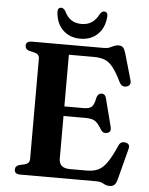

<svg xmlns="http://www.w3.org/2000/svg" viewBox="-60 -939 782 1007"><g transform="rotate(5 331.0 -435.5)"><path d="M52.5 -676.5Q52.5 -700 83.5 -700H462.5Q480.5 -700 492.2 -705Q504 -710 514.5 -715Q525 -720 538.5 -720Q554 -720 562 -711.5Q570 -703 576 -683L616 -543.5Q623.5 -517 600 -509.5Q574 -501.5 560.5 -528Q535.5 -579.5 514.8 -605.2Q494 -631 470.2 -639.8Q446.5 -648.5 413 -648.5H282.5V-376.5H383Q414 -376.5 426.5 -388.2Q439 -400 445.5 -435Q451 -459 471 -460Q490.5 -461 496 -438L534 -290Q540.5 -264.5 519.5 -258Q498 -251 485.5 -270Q465 -305 448.2 -315.5Q431.5 -326 398 -326H282.5V-101.5Q282.5 -51.5 340 -51.5H428Q462 -51.5 486.8 -62.2Q511.5 -73 534 -104.5Q556.5 -136 583.5 -198Q593.5 -220 617 -216Q645.5 -211.5 637 -182L594.5 -19Q589.5 0 580.8 9.2Q572 18.5 555 18.5Q537 18.5 522.2 9.2Q507.5 0 481 0H83.5Q52.5 0 52.5 -23.5Q52.5 -43 74 -49.5L102.5 -56Q127.5 -63 127.5 -85V-615Q127.5 -637 102.5 -644L74 -650.5Q52.5 -657 52.5 -676.5ZM334.5 -815Q396.5 -815 425.5 -875.5Q435.5 -890.5 446.5 -890.5Q468 -890.5 465.5 -864Q461 -805 425.2 -771.2Q389.5 -737.5 334.5 -737.5Q279.5 -737.5 243.8 -771.2Q208 -805 203.5 -864Q201 -890.5 222 -890.5Q233 -890.5 243.5 -875.5Q258.5 -843.5 280.8 -829.2Q303 -815 334.5 -815Z"/></g></svg>

Font: Fraunces 9pt SemiBold
Style: Regular
Weight: 600
Version: Version 1.000;[b76b70a41]